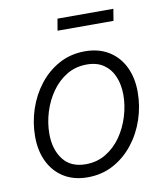

<svg xmlns="http://www.w3.org/2000/svg" viewBox="-82 -786 751 866"><g transform="rotate(-10 293.5 -352.5)"><path d="M250.5 11.7Q188 11.7 142.6 -16.1Q97.2 -43.9 72.5 -94Q47.9 -144 47.9 -210.4Q47.9 -273.9 68.1 -334.7Q88.4 -395.5 126.2 -444.1Q164.1 -492.7 217 -521.5Q270 -550.3 335.4 -550.3Q397.9 -550.3 443.6 -522.5Q489.3 -494.6 513.9 -444.6Q538.6 -394.5 538.6 -328.1Q538.6 -263.7 518.1 -202.9Q497.6 -142.1 459.5 -93.8Q421.4 -45.4 368.4 -16.8Q315.4 11.7 250.5 11.7ZM252 -47.9Q303.7 -47.9 344.7 -72.8Q385.7 -97.7 414.1 -138.4Q442.4 -179.2 457.5 -228.5Q472.7 -277.8 472.7 -326.7Q472.7 -374 457 -410.9Q441.4 -447.8 410.6 -469Q379.9 -490.2 333.5 -490.2Q282.7 -490.2 242.2 -466.1Q201.7 -441.9 172.9 -401.1Q144 -360.4 128.7 -310.8Q113.3 -261.2 113.3 -210.9Q113.3 -140.1 148.2 -94Q183.1 -47.9 252 -47.9ZM495.6 -716.8 486.8 -663.1H230.5L239.7 -716.8Z"/></g></svg>

Font: Inter 16pt Light
Style: Italic
Weight: 300
Italic angle: -9.3988°
Version: Version 4.001;git-66647c0bb